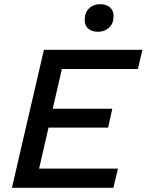

<svg xmlns="http://www.w3.org/2000/svg" viewBox="-20 -898 701 918"><path d="M37 0 190 -660H661L639 -568H276L232 -378H517L497 -288H212L167 -92H544L522 0ZM448 -746Q420 -746 402.5 -760.5Q385 -775 385 -802Q385 -838 406 -858Q427 -878 459 -878Q488 -878 505.5 -863Q523 -848 523 -822Q523 -785 501.5 -765.5Q480 -746 448 -746Z"/></svg>

Font: Work Sans Medium
Style: Italic
Weight: 500
Italic angle: -13°
Designer: Wei Huang
Foundry: Wei Huang
Version: Version 2.012; ttfautohint (v1.8.3)